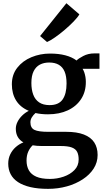

<svg xmlns="http://www.w3.org/2000/svg" viewBox="-20 -901 652 1190"><path d="M278 269.5Q215.5 269.5 169 258.8Q122.5 248 91.8 227.8Q61 207.5 46 178.5Q31 149.5 31 113Q31 81 43.8 55Q56.5 29 78 10.2Q99.5 -8.5 125 -18.5Q101.5 -32 89.8 -53Q78 -74 78 -103Q78 -125 88.8 -146.2Q99.5 -167.5 117.8 -185.2Q136 -203 158.5 -214Q106 -236 79.8 -278.2Q53.5 -320.5 53.5 -378.5Q53.5 -438.5 87 -481.2Q120.5 -524 174.8 -546.5Q229 -569 290 -569Q343.5 -569 384.8 -558.2Q426 -547.5 454.5 -526Q465.5 -538 496.2 -554Q527 -570 564.5 -570H596.5V-474.5H492Q498.5 -464 502.8 -451.2Q507 -438.5 509.5 -424Q512 -409.5 512 -394Q512.5 -333 483 -287.5Q453.5 -242 400.5 -217.2Q347.5 -192.5 277.5 -192.5Q256.5 -192.5 237 -194.5Q217.5 -196.5 200 -200.5Q186.5 -188.5 177.5 -174Q168.5 -159.5 168.5 -143Q168.5 -108 193.5 -96Q218.5 -84 279 -84H390Q456.5 -84 499.8 -67.2Q543 -50.5 564 -18.5Q585 13.5 585 59.5Q585 105.5 560.5 143.8Q536 182 493 210.2Q450 238.5 394.8 254Q339.5 269.5 278 269.5ZM289.5 208Q333.5 208 374.2 194Q415 180 441.2 153.2Q467.5 126.5 467.5 87.5Q467.5 59.5 458.5 41Q449.5 22.5 425.5 13.2Q401.5 4 356.5 4H239Q223.5 4 209.2 2.8Q195 1.5 182.5 -0.5Q165 16 154.8 39.5Q144.5 63 144.5 94Q144.5 129 158.8 154.5Q173 180 204.8 194Q236.5 208 289.5 208ZM287.5 -249.5Q343.5 -249.5 368 -284.5Q392.5 -319.5 392.5 -383.5Q392.5 -428.5 380.5 -457Q368.5 -485.5 344.5 -499.5Q320.5 -513.5 285 -513.5Q252 -513.5 227.2 -500.5Q202.5 -487.5 188.5 -459.5Q174.5 -431.5 174.5 -386.5Q174.5 -345.5 186 -314.5Q197.5 -283.5 222.5 -266.5Q247.5 -249.5 287.5 -249.5ZM271 -641 228.5 -677.5 391.5 -881 472 -812Q461 -793 436.2 -767.5Q411.5 -742 381 -716Q350.5 -690 321.5 -669.8Q292.5 -649.5 272.5 -641Z"/></svg>

Font: Merriweather 20pt SemiBold
Style: Regular
Weight: 600
Version: Version 2.100